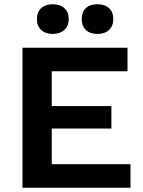

<svg xmlns="http://www.w3.org/2000/svg" viewBox="-20 -885 673 905"><path d="M86 0V-660H581V-549H224V-385H505V-279H224V-111H595V0ZM228 -865Q263 -865 283.5 -846.5Q304 -828 304 -795Q304 -763 283.5 -744Q263 -725 228 -725Q194 -725 174 -744Q154 -763 154 -795Q154 -828 174 -846.5Q194 -865 228 -865ZM439 -865Q474 -865 494 -846.5Q514 -828 514 -795Q514 -763 494 -744Q474 -725 439 -725Q404 -725 384.5 -744Q365 -763 365 -795Q365 -828 384.5 -846.5Q404 -865 439 -865Z"/></svg>

Font: Work Sans SemiBold
Style: Regular
Weight: 600
Designer: Wei Huang
Foundry: Wei Huang
Version: Version 2.010; ttfautohint (v1.8.3)